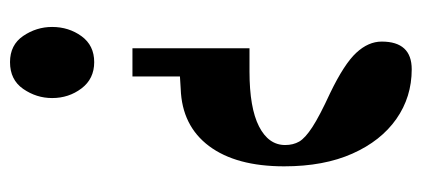

<svg xmlns="http://www.w3.org/2000/svg" viewBox="-244 -568 822 374"><g transform="rotate(90 167.0 -381.0)"><path d="M74 -228V-456H119Q190 -456 226.2 -474.5Q262.5 -493 262.5 -525.5Q262.5 -541 255.8 -552.8Q249 -564.5 227.5 -578.5Q206 -592.5 161.5 -613Q104.5 -640.5 82.8 -664Q61 -687.5 61 -713.5Q61 -772 115 -772Q169 -772 211.8 -742Q254.5 -712 279.2 -656.5Q304 -601 304 -523.5Q304 -430 264.5 -377.2Q225 -324.5 153 -322L129 -320.5V-228ZM101 10.5Q67.5 10.5 50 -15.2Q32.5 -41 32.5 -71.5Q32.5 -104 50.5 -128.8Q68.5 -153.5 101 -153.5Q133.5 -153.5 152.2 -128.8Q171 -104 171 -71.5Q171 -41 153.2 -15.2Q135.5 10.5 101 10.5Z"/></g></svg>

Font: Libre Caslon Condensed
Style: Bold
Weight: 700
Designer: Pablo Impallari, Rodrigo Fuenzalida, Katja Schimmel, Ertekin Erdin
Foundry: Pablo Impallari, Rodrigo Fuenzalida
Version: Version 2.000; ttfautohint (v1.8.4.7-5d5b);gftools[0.9.33]